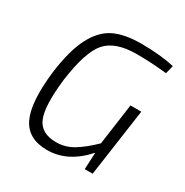

<svg xmlns="http://www.w3.org/2000/svg" viewBox="-164 -837 950 984"><g transform="rotate(30 311.0 -345.0)"><path d="M590 -683 578 -634Q489 -644 400 -644Q274 -644 219.5 -582Q165 -520 141 -342Q122 -178 149.5 -112Q177 -46 266 -46Q320 -46 366 -73.5Q412 -101 469 -156L503 -400H567L510 0H463L468 -100Q369 12 246 12Q133 12 92 -73.5Q51 -159 73 -348Q91 -486 131.5 -564Q172 -642 233.5 -672Q295 -702 393 -702Q507 -702 590 -683Z"/></g></svg>

Font: Exo 2.0 Light
Style: Italic
Weight: 300
Italic angle: -8°
Designer: Natanael Gama
Version: Version 1.001;PS 001.001;hotconv 1.0.70;makeotf.lib2.5.58329